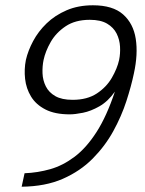

<svg xmlns="http://www.w3.org/2000/svg" viewBox="-20 -630 550 727"><path d="M487 -352Q477 -304 458.5 -247Q440 -190 409 -133.5Q378 -77 331 -29.5Q284 18 218 47Q152 76 62 77L73 26Q123 24 170.5 10.5Q218 -3 262.5 -36.5Q307 -70 345.5 -130Q384 -190 415 -283Q389 -246 356.5 -227.5Q324 -209 294 -203Q264 -197 244 -197Q188 -197 152 -215.5Q116 -234 97.5 -264.5Q79 -295 75 -331.5Q71 -368 78 -403Q86 -438 105.5 -474.5Q125 -511 156.5 -541.5Q188 -572 232 -591Q276 -610 332 -610Q407 -610 446 -575.5Q485 -541 494 -483Q503 -425 487 -352ZM431 -403Q436 -427 434.5 -453.5Q433 -480 421.5 -503Q410 -526 385.5 -540.5Q361 -555 320 -555Q265 -555 228.5 -530.5Q192 -506 172 -471Q152 -436 145 -403Q140 -379 141 -352.5Q142 -326 153.5 -303Q165 -280 189.5 -266Q214 -252 255 -252Q310 -252 346.5 -276Q383 -300 403.5 -335.5Q424 -371 431 -403Z"/></svg>

Font: Epunda Sans Light
Style: Italic
Weight: 300
Italic angle: -12.0243°
Designer: Simon Atzbach
Foundry: typofactur
Version: Version 2.204